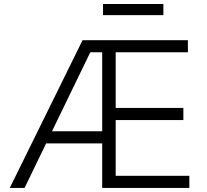

<svg xmlns="http://www.w3.org/2000/svg" viewBox="-20 -925 1020 945"><path d="M28.1 0 386.4 -727.3H904.8V-667.6H549.4V-393.8H882.5V-334.2H549.4V-59.7H911.9V0H483V-219.1H207L100.9 0ZM235.8 -278.8H483V-667.6H424.4ZM784.1 -905.2V-850.5H486.9V-905.2Z"/></svg>

Font: Inter UI Light
Style: Regular
Weight: 300
Designer: Rasmus Andersson
Foundry: rsms
Version: 3.2;8d6f07862